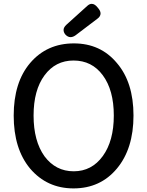

<svg xmlns="http://www.w3.org/2000/svg" viewBox="-20 -953 781 1019"><path d="M370.1 46.9Q229.5 46.9 139.6 -58.6Q52.7 -163.1 52.7 -339.4Q52.7 -515.6 139.6 -618.2Q228.5 -722.7 372.1 -722.7Q513.7 -722.7 600.6 -618.2Q688.5 -515.6 688.5 -339.8Q688.5 -164.1 600.6 -58.6Q512.7 46.9 370.1 46.9ZM215.8 -124Q275.4 -43.9 371.1 -43.9Q466.8 -43.9 525.4 -124.5Q584 -205.1 584 -339.8Q584 -474.6 525.4 -553.7Q467.8 -631.8 370.1 -631.8Q274.4 -631.8 216.3 -553.2Q158.2 -474.6 158.2 -339.8Q158.2 -205.1 215.8 -124ZM380.9 -765.6Q367.2 -755.9 354.5 -755.9Q339.8 -755.9 327.1 -769.5Q317.4 -781.2 317.4 -793.9Q317.4 -807.6 332 -821.3L443.4 -921.9Q455.1 -932.6 466.8 -932.6Q483.4 -932.6 499 -912.1Q513.7 -895.5 513.7 -881.8Q513.7 -866.2 498 -854.5Z"/></svg>

Font: TaiwanPearl
Style: Regular
Weight: 400
Version: Version 2.102